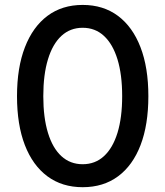

<svg xmlns="http://www.w3.org/2000/svg" viewBox="-20 -758 679 788"><path d="M319.3 10.3Q234.9 10.3 174.6 -34.4Q114.3 -79.1 82 -162.6Q49.8 -246.1 49.8 -363.3Q49.8 -480.5 82.3 -564.2Q114.7 -647.9 174.8 -692.9Q234.9 -737.8 319.3 -737.8Q403.8 -737.8 464.1 -692.9Q524.4 -647.9 556.6 -564.2Q588.9 -480.5 588.9 -363.3Q588.9 -246.1 556.9 -162.6Q524.9 -79.1 464.6 -34.4Q404.3 10.3 319.3 10.3ZM319.3 -84Q370.6 -84 406.7 -117.2Q442.9 -150.4 462.2 -212.9Q481.4 -275.4 481.4 -363.3Q481.4 -451.7 462.2 -514.4Q442.9 -577.1 406.7 -610.6Q370.6 -644 319.3 -644Q268.1 -644 231.9 -610.6Q195.8 -577.1 176.8 -514.4Q157.7 -451.7 157.7 -363.3Q157.7 -275.4 176.8 -212.9Q195.8 -150.4 231.9 -117.2Q268.1 -84 319.3 -84Z"/></svg>

Font: Inter 20pt Medium
Style: Regular
Weight: 500
Version: Version 4.001;git-66647c0bb